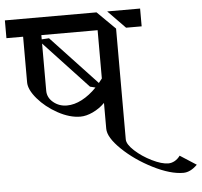

<svg xmlns="http://www.w3.org/2000/svg" viewBox="-67 -744 906 860"><g transform="rotate(-5 386.0 -314.0)"><path d="M786 30Q755 61 723 61Q665 61 587 21.5Q509 -18 452.5 -72.5Q396 -127 396 -166V-282Q372 -258 342 -244Q312 -230 286 -230Q238 -230 185 -259Q132 -288 96.5 -329.5Q61 -371 61 -404V-609H-14V-689H398L479 -609V-111Q479 -89 511 -59.5Q543 -30 586.5 -8.5Q630 13 660 13Q674 13 688 5.5Q702 -2 713 -17ZM524 -609 446 -689H594V-609ZM143 -609V-590L176 -592L381 -373L396 -392V-609ZM364 -354 340 -360 143 -571V-359Q143 -328 169 -306.5Q195 -285 230 -285Q263 -285 297.5 -303Q332 -321 364 -354Z"/></g></svg>

Font: Amita
Style: Regular
Weight: 400
Designer: Eduardo Rodriguez Tunni, Modular Infotech, Brian J. Bonislawsky
Foundry: Eduardo Rodriguez Tunni, Modular Infotech, Brian J. Bonislawsky
Version: Version 1.004